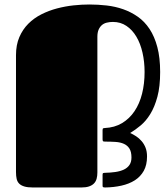

<svg xmlns="http://www.w3.org/2000/svg" viewBox="-20 -830 729 850"><path d="M434.1 -57.1Q434.1 -63 437.5 -64Q440.9 -64.9 443.4 -64.9Q469.2 -65.4 491 -68.6Q512.7 -71.8 528.6 -79.3Q544.4 -86.9 553.2 -99.9Q562 -112.8 562 -132.8Q562 -157.7 553.2 -171.9Q544.4 -186 528.8 -193.1Q513.2 -200.2 491.7 -201.7Q470.2 -203.1 444.8 -203.1Q442.4 -203.1 438.2 -203.9Q434.1 -204.6 434.1 -212.4V-254.4Q434.1 -261.2 437.5 -262.2Q440.9 -263.2 443.4 -263.2Q487.3 -265.1 520.3 -284.9Q553.2 -304.7 575.4 -337.6Q597.7 -370.6 608.9 -415Q620.1 -459.5 620.1 -511.2Q620.1 -556.6 610.8 -597.2Q601.6 -637.7 583.7 -667.7Q565.9 -697.8 539.8 -715.3Q513.7 -732.9 480 -732.9Q465.3 -732.9 452.6 -729.7Q439.9 -726.6 430.9 -718.8Q421.9 -710.9 416.5 -698.5Q411.1 -686 411.1 -667.5V-66.4Q411.1 -50.8 407.7 -38.6Q404.3 -26.4 396 -17.8Q387.7 -9.3 374 -4.6Q360.4 0 339.8 0H126Q102.5 0 87.9 -4.4Q73.2 -8.8 64.9 -17.1Q56.6 -25.4 53.7 -38.1Q50.8 -50.8 50.8 -67.9V-585.4Q50.8 -631.3 65.7 -665.8Q80.6 -700.2 105.5 -725.1Q130.4 -750 163.3 -766.6Q196.3 -783.2 232.4 -792.7Q268.6 -802.2 305.4 -806.2Q342.3 -810.1 375.5 -810.1Q414.1 -810.1 452.4 -805.7Q490.7 -801.3 525.4 -789.1Q560.1 -776.9 590.1 -755.9Q620.1 -734.9 642.1 -701.7Q664.1 -668.5 676.5 -621.6Q689 -574.7 689 -511.2Q689 -446.8 676.8 -401.6Q664.6 -356.4 645.5 -325.4Q626.5 -294.4 602.8 -274.7Q579.1 -254.9 556.2 -241.2Q569.3 -235.4 582.8 -226.6Q596.2 -217.8 606.9 -205.3Q617.7 -192.9 624.3 -176.3Q630.9 -159.7 630.9 -137.2Q630.9 -99.6 616.5 -73.7Q602.1 -47.9 576.7 -31.7Q551.3 -15.6 517.3 -8.1Q483.4 -0.5 444.3 0Q441.9 0 437.7 -1Q433.6 -2 434.1 -9.8Z"/></svg>

Font: Fascinate
Style: Regular
Weight: 900
Designer: Astigmatic (AOETI)
Foundry: Astigmatic (AOETI)
Version: Version 1.000